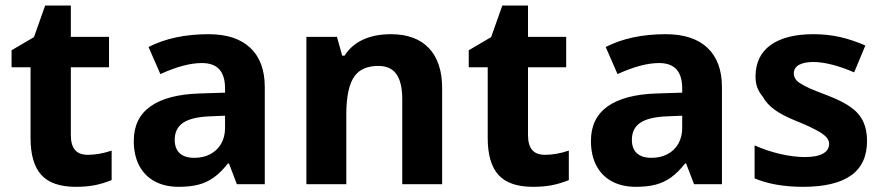

<svg xmlns="http://www.w3.org/2000/svg" viewBox="-20 -683 3270 712"><path d="M93.3 -171.4V-433.6H22.9V-496.6L106 -545.4L147.5 -662.6H242.7V-546.4H384.3V-433.6H242.7V-182.1Q242.7 -145 258.1 -127Q273.4 -108.9 305.7 -108.9Q347.7 -108.9 394 -124.5V-15.1Q361.3 -2 330.8 3.9Q300.3 9.8 261.2 9.8Q173.3 9.8 133.3 -34.2Q93.3 -78.1 93.3 -171.4Z M858.4 0 829.1 -76.7H825.2Q799.3 -43.9 773.2 -25.1Q747.1 -6.3 716.1 1.7Q685.1 9.8 643.1 9.8Q591.3 9.8 553.7 -10.5Q516.1 -30.8 496.1 -69.1Q476.1 -107.4 476.1 -160.6Q476.1 -244.6 538.1 -288.6Q600.1 -332.5 719.7 -336.4L814.5 -339.4V-355.5Q814.5 -402.3 793.2 -425.8Q772 -449.2 728.5 -449.2Q664.1 -449.2 574.7 -408.2L530.8 -508.8Q624 -556.2 753.4 -556.2Q854.5 -556.2 908.2 -505.6Q961.9 -455.1 961.9 -359.9V0ZM814.5 -208V-253.9L755.9 -251.5Q689.5 -248.5 658.7 -227.5Q627.9 -206.5 627.9 -164.6Q627.9 -131.8 646.5 -114.7Q665 -97.7 700.7 -97.7Q733.9 -97.7 759.8 -111.3Q785.6 -125 800 -149.9Q814.5 -174.8 814.5 -208Z M1116.2 -546.4H1229.5L1249 -476.6H1257.8Q1282.7 -516.1 1326.4 -536.1Q1370.1 -556.2 1429.7 -556.2Q1521.5 -556.2 1570.6 -504.4Q1619.6 -452.6 1619.6 -356V0H1471.7V-314.5Q1471.7 -377.4 1450.2 -408Q1428.7 -438.5 1383.3 -438.5Q1323.2 -438.5 1295.9 -401.9Q1264.2 -360.8 1264.2 -257.3V0H1116.2Z M1788.6 -171.4V-433.6H1718.3V-496.6L1801.3 -545.4L1842.8 -662.6H1938V-546.4H2079.6V-433.6H1938V-182.1Q1938 -145 1953.4 -127Q1968.8 -108.9 2001 -108.9Q2043 -108.9 2089.4 -124.5V-15.1Q2056.6 -2 2026.1 3.9Q1995.6 9.8 1956.5 9.8Q1868.7 9.8 1828.6 -34.2Q1788.6 -78.1 1788.6 -171.4Z M2553.7 0 2524.4 -76.7H2520.5Q2494.6 -43.9 2468.5 -25.1Q2442.4 -6.3 2411.4 1.7Q2380.4 9.8 2338.4 9.8Q2286.6 9.8 2249 -10.5Q2211.4 -30.8 2191.4 -69.1Q2171.4 -107.4 2171.4 -160.6Q2171.4 -244.6 2233.4 -288.6Q2295.4 -332.5 2415 -336.4L2509.8 -339.4V-355.5Q2509.8 -402.3 2488.5 -425.8Q2467.3 -449.2 2423.8 -449.2Q2359.4 -449.2 2270 -408.2L2226.1 -508.8Q2319.3 -556.2 2448.7 -556.2Q2549.8 -556.2 2603.5 -505.6Q2657.2 -455.1 2657.2 -359.9V0ZM2509.8 -208V-253.9L2451.2 -251.5Q2384.8 -248.5 2354 -227.5Q2323.2 -206.5 2323.2 -164.6Q2323.2 -131.8 2341.8 -114.7Q2360.4 -97.7 2396 -97.7Q2429.2 -97.7 2455.1 -111.3Q2481 -125 2495.4 -149.9Q2509.8 -174.8 2509.8 -208Z M2778.3 -21.5V-144Q2822.3 -124 2872.1 -112.3Q2921.9 -100.6 2964.8 -100.6Q3008.8 -100.6 3031.7 -113.3Q3054.7 -126 3054.7 -149.9Q3054.7 -171.9 3022.5 -191.7Q2990.2 -211.4 2930.2 -235.4Q2880.9 -255.4 2852.1 -276.4Q2823.2 -297.4 2808.1 -325.2Q2794.9 -340.8 2788.3 -358.6Q2781.7 -376.5 2781.7 -398.4Q2781.7 -475.6 2837.6 -515.9Q2893.6 -556.2 2996.6 -556.2Q3048.3 -556.2 3094.2 -545.9Q3140.1 -535.6 3189 -514.2L3147.5 -414.6Q3106.4 -432.6 3066.9 -442.9Q3027.3 -453.1 2996.1 -453.1Q2961.9 -453.1 2942.9 -442.4Q2923.8 -431.6 2923.8 -411.1Q2923.8 -390.1 2944.3 -376Q2962.4 -364.3 2984.1 -354.7Q3005.9 -345.2 3044.9 -330.6Q3103.5 -308.1 3135 -285.6Q3166.5 -263.2 3181.2 -231.9Q3195.3 -201.2 3195.3 -160.6Q3195.3 -74.2 3135.7 -32.2Q3076.2 9.8 2958 9.8Q2853 9.8 2778.3 -21.5Z"/></svg>

Font: Viking Open Sans
Style: Bold
Weight: 700
Foundry: Ascender Corporation
Version: Version 2.001